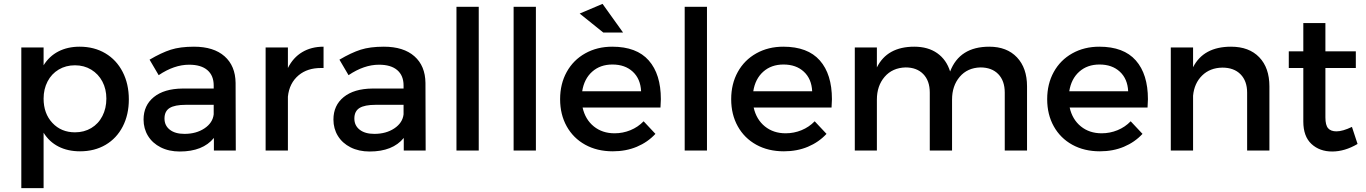

<svg xmlns="http://www.w3.org/2000/svg" viewBox="-20 -777 7048 991"><path d="M645 -264Q645 -185 613.5 -124Q582 -63 525 -29.5Q468 4 393 4Q330 4 282 -20.5Q234 -45 205 -92V194H90V-532H205V-440Q234 -487 281.5 -511.5Q329 -536 391 -536Q466 -536 523.5 -502Q581 -468 613 -406Q645 -344 645 -264ZM529 -268Q529 -317 508.5 -356Q488 -395 451 -417.5Q414 -440 367 -440Q320 -440 283 -418Q246 -396 225.5 -356.5Q205 -317 205 -268Q205 -191 250.5 -142.5Q296 -94 367 -94Q414 -94 451 -116Q488 -138 508.5 -178Q529 -218 529 -268Z M1084 -65Q1027 5 908 5Q852 5 809.5 -16.5Q767 -38 744 -75.5Q721 -113 721 -160Q721 -233 774 -276Q827 -319 922 -320H1083V-336Q1083 -387 1050.5 -415Q1018 -443 956 -443Q879 -443 799 -389L752 -469Q813 -505 861.5 -520.5Q910 -536 981 -536Q1083 -536 1139 -486.5Q1195 -437 1196 -349L1197 0H1084ZM1083 -187V-236H939Q882 -236 855.5 -219.5Q829 -203 829 -165Q829 -129 856.5 -107.5Q884 -86 932 -86Q993 -86 1035.5 -114.5Q1078 -143 1083 -187Z M1650 -536V-426H1636Q1567 -426 1522 -389Q1473 -348 1466 -278V0H1351V-532H1466V-426Q1493 -480 1540 -508Q1587 -536 1650 -536Z M2064 -65Q2007 5 1888 5Q1832 5 1789.5 -16.5Q1747 -38 1724 -75.5Q1701 -113 1701 -160Q1701 -233 1754 -276Q1807 -319 1902 -320H2063V-336Q2063 -387 2030.5 -415Q1998 -443 1936 -443Q1859 -443 1779 -389L1732 -469Q1793 -505 1841.5 -520.5Q1890 -536 1961 -536Q2063 -536 2119 -486.5Q2175 -437 2176 -349L2177 0H2064ZM2063 -187V-236H1919Q1862 -236 1835.5 -219.5Q1809 -203 1809 -165Q1809 -129 1836.5 -107.5Q1864 -86 1912 -86Q1973 -86 2015.5 -114.5Q2058 -143 2063 -187Z M2336 0V-742H2451V0Z M2631 0V-742H2746V0Z M3391 -265Q3391 -252 3389 -222H2987Q3001 -160 3045 -124.5Q3089 -89 3152 -89Q3195 -89 3234 -105Q3273 -121 3302 -151L3363 -86Q3323 -43 3267 -19.5Q3211 4 3143 4Q3062 4 3000.5 -30Q2939 -64 2905 -125Q2871 -186 2871 -265Q2871 -344 2905 -405.5Q2939 -467 3000.5 -501.5Q3062 -536 3140 -536Q3266 -536 3328.5 -465Q3391 -394 3391 -265ZM3141 -444Q3078 -444 3036.5 -407Q2995 -370 2985 -306H3289Q3286 -370 3246 -407Q3206 -444 3141 -444ZM3094 -609 2972 -707 3090 -757 3196 -609Z M3514 0V-742H3629V0Z M4274 -265Q4274 -252 4272 -222H3870Q3884 -160 3928 -124.5Q3972 -89 4035 -89Q4078 -89 4117 -105Q4156 -121 4185 -151L4246 -86Q4206 -43 4150 -19.5Q4094 4 4026 4Q3945 4 3883.5 -30Q3822 -64 3788 -125Q3754 -186 3754 -265Q3754 -344 3788 -405.5Q3822 -467 3883.5 -501.5Q3945 -536 4023 -536Q4149 -536 4211.5 -465Q4274 -394 4274 -265ZM4024 -444Q3961 -444 3919.5 -407Q3878 -370 3868 -306H4172Q4169 -370 4129 -407Q4089 -444 4024 -444Z M5281 -331V0H5166V-299Q5166 -360 5132.5 -394.5Q5099 -429 5040 -429Q4973 -427 4933.5 -380.5Q4894 -334 4894 -263V0H4779V-299Q4779 -360 4745.5 -394.5Q4712 -429 4654 -429Q4586 -427 4546 -380.5Q4506 -334 4506 -263V0H4392V-532H4506V-429Q4559 -536 4699 -536Q4770 -536 4817.5 -502.5Q4865 -469 4884 -408Q4933 -536 5086 -536Q5177 -536 5229 -481Q5281 -426 5281 -331Z M5905 -265Q5905 -252 5903 -222H5501Q5515 -160 5559 -124.5Q5603 -89 5666 -89Q5709 -89 5748 -105Q5787 -121 5816 -151L5877 -86Q5837 -43 5781 -19.5Q5725 4 5657 4Q5576 4 5514.5 -30Q5453 -64 5419 -125Q5385 -186 5385 -265Q5385 -344 5419 -405.5Q5453 -467 5514.5 -501.5Q5576 -536 5654 -536Q5780 -536 5842.5 -465Q5905 -394 5905 -265ZM5655 -444Q5592 -444 5550.5 -407Q5509 -370 5499 -306H5803Q5800 -370 5760 -407Q5720 -444 5655 -444Z M6532 -331V0H6417V-299Q6417 -359 6383 -393.5Q6349 -428 6289 -428Q6225 -427 6184.5 -387Q6144 -347 6138 -283V0H6023V-532H6138V-430Q6192 -536 6334 -536Q6427 -536 6479.5 -481.5Q6532 -427 6532 -331Z M6856 5Q6791 5 6749 -34Q6707 -73 6707 -150V-426H6632V-512H6707V-658H6821V-512H6978V-426H6821V-171Q6821 -131 6835 -115Q6849 -99 6878 -99Q6910 -99 6958 -122L6987 -34Q6921 5 6856 5Z"/></svg>

Font: Sapa
Style: Regular
Weight: 400
Version: Version 1.20 June 8, 2016